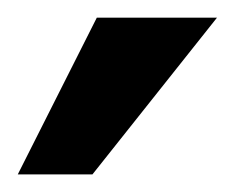

<svg xmlns="http://www.w3.org/2000/svg" viewBox="-20 -786 264 216"><path d="M84 -589.8H0L88.9 -766.1H224.1Z"/></svg>

Font: Lorenzo Sans Medium
Style: Regular
Weight: 500
Foundry: Intel Corporation
Version: Version 1.00; ttfautohint (v1.5)